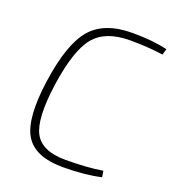

<svg xmlns="http://www.w3.org/2000/svg" viewBox="-131 -802 824 914"><g transform="rotate(20 281.0 -345.0)"><path d="M478 -38 483 -7Q401 12 291 12Q147 12 99 -69.5Q51 -151 79 -347Q107 -544 175 -623Q243 -702 385 -702Q490 -702 562 -684L553 -654Q476 -665 386 -665Q261 -665 204 -595Q147 -525 121 -343Q96 -165 133 -95Q170 -25 290 -25Q400 -25 478 -38Z"/></g></svg>

Font: Exo 2.0 Extra Light
Style: Italic
Weight: 250
Italic angle: -8°
Designer: Natanael Gama
Version: Version 1.001;PS 001.001;hotconv 1.0.70;makeotf.lib2.5.58329